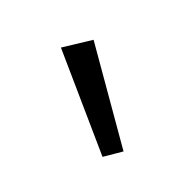

<svg xmlns="http://www.w3.org/2000/svg" viewBox="-37 -861 349 349"><g transform="rotate(45 137.0 -686.5)"><path d="M224 -617 30 -704 62 -756 244 -651Z"/></g></svg>

Font: Jldddboxgfspflltxgxzjzlszac
Style: Regular
Weight: 300
Designer: Carrois Corporate & Edenspiekermann
Foundry: Carrois Corporate GbR & Edenspiekermann AG
Version: Version 2.001